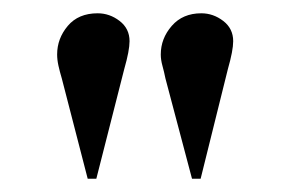

<svg xmlns="http://www.w3.org/2000/svg" viewBox="-20 -805 437 289"><path d="M112 -536 73 -687Q70 -697 68 -706Q66 -715 66 -723Q66 -747 82 -766Q98 -785 127 -785Q145 -785 160 -773.5Q175 -762 175 -743Q175 -736 173 -725.5Q171 -715 167 -701L125 -536ZM269 -536 229 -687Q227 -697 224.5 -706Q222 -715 222 -723Q222 -747 238.5 -766Q255 -785 283 -785Q301 -785 316 -773.5Q331 -762 331 -743Q331 -736 329 -725.5Q327 -715 323 -701L282 -536Z"/></svg>

Font: Literata 72pt Medium
Style: Regular
Weight: 500
Designer: Latin by Veronika Burian and Jose Scaglione. Greek by Irene Vlachou. Cyrillic by Vera Evstafieva.
Foundry: TypeTogether
Version: Version 3.002